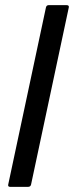

<svg xmlns="http://www.w3.org/2000/svg" viewBox="-20 -728 288 748"><path d="M12 -9 159 -699Q161 -708 170 -708H239Q250 -708 248 -699L101 -9Q99 0 89 0H20Q10 0 12 -9Z"/></svg>

Font: Glory Medium
Style: Italic
Weight: 500
Italic angle: -12°
Version: Version 1.011